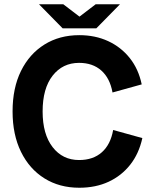

<svg xmlns="http://www.w3.org/2000/svg" viewBox="-20 -868 720 901"><path d="M352 13Q259 13 188.5 -31Q118 -75 78.5 -155.5Q39 -236 39 -345Q39 -455 78.5 -535Q118 -615 188.5 -659Q259 -703 352 -703Q427 -703 487.5 -675Q548 -647 589 -595.5Q630 -544 645 -472L508 -434Q496 -501 455.5 -537Q415 -573 351 -573Q274 -573 227 -513Q180 -453 180 -345Q180 -238 227 -177.5Q274 -117 351 -117Q417 -117 458 -153.5Q499 -190 511 -258L648 -220Q632 -147 591 -95Q550 -43 489.5 -15Q429 13 352 13ZM281 -735 429 -848H543L432 -735ZM274 -735 163 -848H277L425 -735Z"/></svg>

Font: Radio Canada Big SemiBold
Style: Regular
Weight: 600
Designer: Étienne Aubert Bonn
Foundry: Coppers and Brasses
Version: Version 1.001